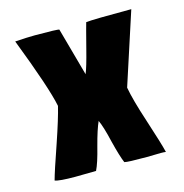

<svg xmlns="http://www.w3.org/2000/svg" viewBox="-82 -577 627 655"><g transform="rotate(-15 232.0 -249.5)"><path d="M355 -246Q363 -201 389 -122Q419 -30 426 0Q419 -1 408 -1L359 0Q290 0 281 -3H280Q270 -26 256 -82Q243 -138 232 -161V-162Q220 -136 205 -79Q191 -23 179 1L106 2Q49 2 34 -4Q42 -34 73 -123Q101 -205 111 -247Q98 -313 27 -497Q72 -500 97 -500Q180 -500 183 -497L230 -327Q239 -348 255 -411Q274 -485 278 -498Q302 -501 437 -501H438Z"/></g></svg>

Font: Londrina Solid
Style: Regular
Weight: 400
Designer: Marcelo Magalhaes
Foundry: Marcelo Magalh„es
Version: Version 1.001 2011